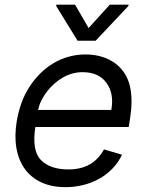

<svg xmlns="http://www.w3.org/2000/svg" viewBox="-20 -784 624 816"><path d="M51.1 -268.5Q58.2 -310.4 71.6 -347.3Q84.9 -384.2 106.2 -416.5Q127.1 -448.5 153.1 -473.7Q179 -498.9 209 -516.5Q239 -534.1 272.9 -543.3Q306.8 -552.6 343.8 -552.6Q365.1 -552.6 385.8 -549.2Q406.6 -545.8 425.8 -538.5Q445 -531.2 462.4 -519.9Q479.8 -508.5 494 -492.5Q508.5 -476.6 518.8 -455.6Q529.1 -434.7 534.1 -408.4Q539.1 -382.1 538.9 -350.1Q538.7 -318.2 532.7 -279.8L527 -244.3H130.3Q114.7 -144.2 153.8 -104Q192.8 -63.9 271.3 -63.9Q323.2 -63.9 360.8 -85Q398.4 -106.2 421.9 -149.1L498.6 -126.4Q482.2 -92 456.5 -66.1Q430.8 -40.1 399.1 -22.9Q367.5 -5.7 331.5 2.8Q295.5 11.4 258.5 11.4Q199.6 11.4 155.9 -8.9Q112.2 -29.1 85.6 -65.9Q58.9 -102.6 49.9 -154.1Q40.8 -205.6 51.1 -268.5ZM142 -316.8H453.1Q465.6 -386.7 432.5 -431.8Q399.5 -477.3 331 -477.3Q285.9 -477.3 245.4 -453.5Q227.3 -442.8 210.6 -428.1Q193.9 -413.4 180 -395.4Q166.2 -377.5 156.2 -357.6Q146.3 -337.7 142 -316.8ZM218.8 -758.5 219.5 -764.2H299L356.5 -664.8L446.7 -764.2H526.3L525.6 -758.5L386.4 -610.8H309.7Z"/></svg>

Font: Inter P
Style: Italic
Weight: 400
Italic angle: -9.40001°
Designer: Rasmus Andersson
Foundry: rsms
Version: Version 3.018;git-588b23468